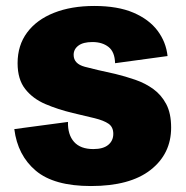

<svg xmlns="http://www.w3.org/2000/svg" viewBox="-20 -614 623 644"><path d="M285 10Q161 10 100 -41.5Q39 -93 28 -181L208 -205Q207 -162 228.5 -138Q250 -114 293 -114Q326 -114 343 -128Q360 -142 360 -165Q360 -188 344 -199Q328 -210 297.5 -217.5Q267 -225 224 -235Q174 -247 132 -265Q90 -283 64.5 -315.5Q39 -348 39 -402Q39 -462 71 -505Q103 -548 161 -571Q219 -594 296 -594Q375 -594 427.5 -571.5Q480 -549 508.5 -511Q537 -473 542 -426L366 -402Q365 -440 344 -456.5Q323 -473 290 -473Q259 -473 243 -461Q227 -449 227 -430Q227 -400 264.5 -390Q302 -380 367 -366Q400 -358 433.5 -346.5Q467 -335 494 -315.5Q521 -296 537.5 -265Q554 -234 554 -186Q554 -98 485 -44Q416 10 285 10Z"/></svg>

Font: BDO Grotesk Black
Style: Regular
Weight: 900
Designer: Deni Anggara
Foundry: Lokal Container
Version: Version 2.000